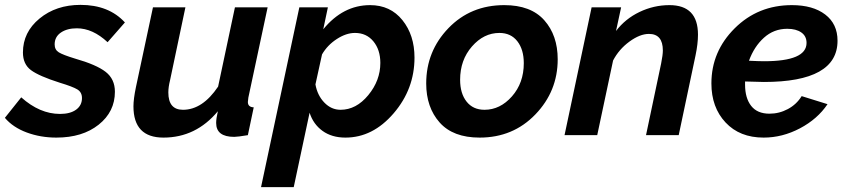

<svg xmlns="http://www.w3.org/2000/svg" viewBox="-45 -554 3471 787"><path d="M-25 -71 42 -155Q118 -87 201 -87Q243 -87 267 -104.5Q291 -122 291 -152Q291 -176 272 -187.5Q253 -199 200 -215Q115 -242 82 -266.5Q49 -291 49 -339Q49 -422 117 -478Q185 -534 285 -534Q401 -534 467 -462L396 -381Q335 -438 270 -438Q230 -438 204.5 -420.5Q179 -403 179 -372Q179 -350 196 -339.5Q213 -329 262 -314Q350 -289 388 -259.5Q426 -230 426 -178Q426 -96 359.5 -43Q293 10 186 10Q121 10 64.5 -11Q8 -32 -25 -71Z M502 -118Q502 -148 512 -196L582 -524H715L652 -225Q645 -197 645 -175Q645 -104 705 -104Q785 -104 849 -199L918 -524H1052L973 -154Q971 -140 971 -136Q971 -115 995 -114L971 0Q929 7 915 7Q841 7 841 -50Q841 -68 848 -98Q758 10 625 10Q502 10 502 -118Z M1182 -524H1299L1280 -434Q1361 -533 1472 -533Q1555 -533 1604.5 -471.5Q1654 -410 1654 -318Q1654 -189 1568.5 -89.5Q1483 10 1371 10Q1315 10 1277 -17.5Q1239 -45 1224 -92L1159 213H1025ZM1514 -296Q1514 -350 1485.5 -384.5Q1457 -419 1410 -419Q1374 -419 1335.5 -394Q1297 -369 1275 -331L1248 -208Q1256 -163 1284.5 -133.5Q1313 -104 1351 -104Q1415 -104 1464.5 -164Q1514 -224 1514 -296Z M1702 -212Q1702 -344 1793 -438.5Q1884 -533 2022 -533Q2131 -533 2186 -471Q2241 -409 2241 -311Q2241 -180 2149.5 -85Q2058 10 1921 10Q1812 10 1757 -52Q1702 -114 1702 -212ZM2102 -295Q2102 -351 2075.5 -385Q2049 -419 2002 -419Q1938 -419 1889.5 -363.5Q1841 -308 1841 -227Q1841 -171 1867.5 -137.5Q1894 -104 1941 -104Q2005 -104 2053.5 -159Q2102 -214 2102 -295Z M2380 -524H2501L2480 -427Q2518 -477 2576.5 -505Q2635 -533 2699 -533Q2816 -533 2816 -412Q2816 -375 2806 -327L2737 0H2603L2665 -294Q2672 -329 2672 -347Q2672 -415 2615 -415Q2578 -415 2535 -383.5Q2492 -352 2468 -306L2403 0H2269Z M3086 -218Q3065 -218 3009 -220V-207Q3009 -152 3034 -120Q3059 -88 3109 -88Q3149 -88 3184.5 -107Q3220 -126 3241 -160L3347 -127Q3306 -66 3234 -28Q3162 10 3085 10Q2987 10 2929 -52Q2871 -114 2871 -212Q2871 -343 2966.5 -438Q3062 -533 3201 -533Q3287 -533 3337.5 -494.5Q3388 -456 3388 -387Q3388 -218 3086 -218ZM3182 -436Q3127 -436 3086.5 -399.5Q3046 -363 3025 -305Q3067 -303 3087 -303Q3261 -303 3261 -378Q3261 -406 3239.5 -421Q3218 -436 3182 -436Z"/></svg>

Font: Raleway-v4020
Style: Bold Italic
Weight: 700
Italic angle: -12°
Designer: Matt McInerney, Pablo Impallari, Rodrigo Fuenzalida
Foundry: Matt McInerney, Pablo Impallari, Rodrigo Fuenzalida
Version: Version 4.020;PS 004.020;hotconv 1.0.88;makeotf.lib2.5.64775